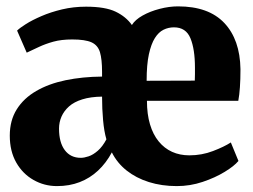

<svg xmlns="http://www.w3.org/2000/svg" viewBox="-20 -588 815 618"><path d="M163.5 11Q122.5 11 87.8 -8.8Q53 -28.5 32.2 -65Q11.5 -101.5 11.5 -151.5Q11.5 -200.5 34 -236.2Q56.5 -272 96.8 -295.2Q137 -318.5 191.2 -329.8Q245.5 -341 308.5 -341.5V-357Q308.5 -397 301.8 -419.8Q295 -442.5 274.5 -451.8Q254 -461 212.5 -461Q177.5 -461 151.5 -453.8Q125.5 -446.5 105 -436.8Q84.5 -427 66 -418.5L35 -489.5Q43.5 -498 63.8 -510.8Q84 -523.5 113.5 -536.2Q143 -549 179.8 -557.8Q216.5 -566.5 257 -566.5Q318.5 -566.5 352 -550.5Q385.5 -534.5 404.5 -507.5Q415 -524.5 439 -538Q463 -551.5 493.8 -559.5Q524.5 -567.5 553 -567.5Q651.5 -567.5 702 -514Q752.5 -460.5 754 -365.5Q754 -331.5 752.2 -306.8Q750.5 -282 747 -263.5H453Q453 -220.5 462.8 -187.8Q472.5 -155 490.8 -132.8Q509 -110.5 534 -99.2Q559 -88 589.5 -88Q629.5 -88 665.5 -101.8Q701.5 -115.5 723 -129.5L747.5 -70Q734 -53.5 703.2 -34.8Q672.5 -16 632.2 -2.5Q592 11 549 11Q500.5 11 459.2 -2Q418 -15 387.5 -39.2Q357 -63.5 340 -97.5Q321.5 -63 295.5 -38.8Q269.5 -14.5 236.5 -1.8Q203.5 11 163.5 11ZM452 -328 607 -328.5Q607.5 -336 607.5 -349.2Q607.5 -362.5 607.5 -370.5Q607.5 -429.5 593 -464.8Q578.5 -500 540 -500Q522 -500 506.2 -492.2Q490.5 -484.5 478.5 -465.5Q466.5 -446.5 459.2 -413.2Q452 -380 452 -328ZM240 -80Q251 -80 265.2 -84.8Q279.5 -89.5 294.8 -102.8Q310 -116 322.5 -139.5Q315 -165 311.8 -201.2Q308.5 -237.5 308.5 -277Q271.5 -276.5 245 -268.2Q218.5 -260 202.2 -245.5Q186 -231 178 -212.8Q170 -194.5 170 -174Q170 -129.5 188.5 -104.8Q207 -80 240 -80Z"/></svg>

Font: Merriweather 24pt SemiCondensed Black
Style: Regular
Weight: 900
Width: 4
Designer: Eben Sorkin
Foundry: Eben Sorkin
Version: Version 2.100